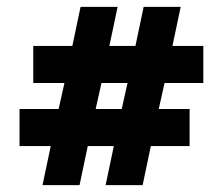

<svg xmlns="http://www.w3.org/2000/svg" viewBox="-20 -630 652 560"><path d="M288 -90 312 -204H236L212 -90H104L128 -204H37V-312H151L168 -388H77V-496H191L215 -610H323L299 -496H375L399 -610H507L483 -496H573V-388H460L443 -312H533V-204H420L396 -90ZM352 -388H276L259 -312H335Z"/></svg>

Font: Space Mono
Style: Bold Italic
Weight: 700
Italic angle: -12°
Monospace: yes
Designer: Colophon Foundry / Benjamin Critton
Foundry: Colophon Foundry
Version: Version 1.000;PS 1.000;hotconv 1.0.81;makeotf.lib2.5.63406